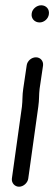

<svg xmlns="http://www.w3.org/2000/svg" viewBox="-20 -694 205 727"><path d="M81 -446 68 -358C64 -332 66 -315 63 -290L25 -18C23 -1 36 13 52 13C69 13 85 -2 87 -18L125 -290C129 -317 127 -334 130 -358L143 -446C145 -463 133 -477 116 -477C99 -477 83 -463 81 -446ZM100 -643C97 -624 111 -609 130 -609C147 -609 163 -623 165 -640C168 -659 155 -674 136 -674C119 -674 102 -660 100 -643Z"/></svg>

Font: PolanStronk
Style: BdIta
Weight: 700
Version: Version 1.0